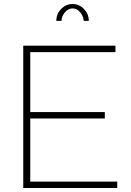

<svg xmlns="http://www.w3.org/2000/svg" viewBox="-20 -938 655 958"><path d="M565 -32V0H96V-710H556V-678H131V-379H503V-347H131V-32ZM342 -896Q321 -896 304 -876.5Q287 -857 287 -834H261Q261 -868 285 -893Q309 -918 342 -918Q375 -918 399 -893Q423 -868 423 -834H398Q395 -860 379 -878Q363 -896 342 -896Z"/></svg>

Font: Raleway ExtraLight
Style: Regular
Weight: 200
Designer: Matt McInerney, Pablo Impallari, Rodrigo Fuenzalida
Foundry: Matt McInerney, Pablo Impallari, Rodrigo Fuenzalida
Version: Version 4.026